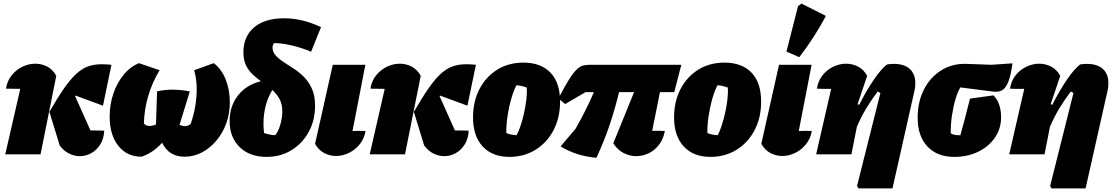

<svg xmlns="http://www.w3.org/2000/svg" viewBox="-20 -853 6155 1061"><path d="M9 0 92 -362Q67 -362 13 -363Q20 -407 45 -437.5Q70 -468 104.5 -484.5Q139 -501 175 -501Q210 -501 241 -485Q272 -469 291 -434L204 0ZM310 -49 253 -235Q298 -313 333.5 -364Q369 -415 401 -444.5Q433 -474 466.5 -486Q500 -498 542 -498Q566 -498 596 -495L549 -269L397 -325Q396 -324 395 -322L480 -132Q493 -132 511 -132Q529 -132 556 -131Q554 -87 534.5 -55.5Q515 -24 485 -7Q455 10 421 10Q392 10 362.5 -4Q333 -18 310 -49Z M762 13Q682 13 634 -47Q586 -107 586 -209Q586 -275 606 -334.5Q626 -394 662.5 -439Q699 -484 748 -504L862 -465Q780 -329 775 -170Q788 -157 805 -157Q822 -157 842 -165L848 -348Q928 -367 1029 -348L972 -163Q988 -156 1002 -156Q1020 -156 1034 -169Q1067 -265 1067 -360Q1067 -415 1053 -465L1161 -504Q1203 -473 1226.5 -415.5Q1250 -358 1250 -288Q1250 -225 1230 -170.5Q1210 -116 1174.5 -74.5Q1139 -33 1094.5 -10Q1050 13 1000 13Q913 13 876 -64Q848 -34 821 -16Q794 2 762 13Z M1453 14Q1360 14 1304.5 -40Q1249 -94 1249 -184Q1249 -267 1295.5 -326Q1342 -385 1422 -404Q1397 -422 1375 -443Q1353 -464 1339 -493Q1325 -522 1325 -563Q1325 -652 1384.5 -702Q1444 -752 1550 -752Q1650 -752 1754 -703L1699 -567Q1648 -589 1592 -602Q1536 -615 1495 -615Q1486 -604 1486 -591Q1486 -566 1503 -547Q1520 -528 1546.5 -510.5Q1573 -493 1603.5 -473.5Q1634 -454 1660.5 -427Q1687 -400 1704 -362Q1721 -324 1721 -269Q1721 -188 1686 -124Q1651 -60 1590.5 -23Q1530 14 1453 14ZM1439 -118Q1474 -106 1501 -106Q1518 -126 1529 -164Q1540 -202 1540 -237Q1540 -278 1524.5 -306Q1509 -334 1485 -356Q1436 -275 1436 -169Q1436 -144 1439 -118Z M2000 -129Q1993 -87 1968 -56Q1943 -25 1908 -8Q1873 9 1837 9Q1803 9 1772 -7Q1741 -23 1721 -58L1819 -495H1999L1928 -129Q1964 -131 2000 -129Z M2023 0 2106 -362Q2081 -362 2027 -363Q2034 -407 2059 -437.5Q2084 -468 2118.5 -484.5Q2153 -501 2189 -501Q2224 -501 2255 -485Q2286 -469 2305 -434L2218 0ZM2324 -49 2267 -235Q2312 -313 2347.5 -364Q2383 -415 2415 -444.5Q2447 -474 2480.5 -486Q2514 -498 2556 -498Q2580 -498 2610 -495L2563 -269L2411 -325Q2410 -324 2409 -322L2494 -132Q2507 -132 2525 -132Q2543 -132 2570 -131Q2568 -87 2548.5 -55.5Q2529 -24 2499 -7Q2469 10 2435 10Q2406 10 2376.5 -4Q2347 -18 2324 -49Z M2795 14Q2701 14 2647.5 -43.5Q2594 -101 2594 -204Q2594 -293 2630 -361.5Q2666 -430 2728.5 -468.5Q2791 -507 2872 -507Q2969 -507 3022 -451.5Q3075 -396 3075 -292Q3075 -203 3039 -134Q3003 -65 2939.5 -25.5Q2876 14 2795 14ZM2835 -106Q2846 -126 2856.5 -157.5Q2867 -189 2875.5 -226.5Q2884 -264 2888.5 -301.5Q2893 -339 2891 -369Q2878 -374 2863.5 -377.5Q2849 -381 2834 -382Q2819 -355 2805.5 -308Q2792 -261 2784.5 -210Q2777 -159 2778 -118Q2791 -112 2805 -109.5Q2819 -107 2835 -106Z M3276 19Q3220 14 3171 -1.5Q3122 -17 3078 -44L3161 -142Q3222 -250 3262 -344H3216L3103 -278L3066 -309Q3102 -379 3126.5 -417Q3151 -455 3169.5 -471.5Q3188 -488 3205 -491.5Q3222 -495 3241 -495H3745L3706 -344H3627L3584 -130Q3620 -131 3654 -129Q3646 -85 3622 -53.5Q3598 -22 3564.5 -6Q3531 10 3495 10Q3460 10 3426 -7.5Q3392 -25 3369 -61L3484 -344H3401Q3380 -257 3351 -169Q3322 -81 3276 19Z M3906 14Q3812 14 3758.5 -43.5Q3705 -101 3705 -204Q3705 -293 3741 -361.5Q3777 -430 3839.5 -468.5Q3902 -507 3983 -507Q4080 -507 4133 -451.5Q4186 -396 4186 -292Q4186 -203 4150 -134Q4114 -65 4050.5 -25.5Q3987 14 3906 14ZM3946 -106Q3957 -126 3967.5 -157.5Q3978 -189 3986.5 -226.5Q3995 -264 3999.5 -301.5Q4004 -339 4002 -369Q3989 -374 3974.5 -377.5Q3960 -381 3945 -382Q3930 -355 3916.5 -308Q3903 -261 3895.5 -210Q3888 -159 3889 -118Q3902 -112 3916 -109.5Q3930 -107 3946 -106Z M4466 -129Q4459 -87 4434 -56Q4409 -25 4374 -8Q4339 9 4303 9Q4269 9 4238 -7Q4207 -23 4187 -58L4285 -495H4465L4394 -129Q4430 -131 4466 -129ZM4397 -537 4326 -568 4390 -819 4409 -833 4544 -765Q4480 -645 4397 -537Z M4490 0 4573 -362Q4563 -362 4549 -362Q4538 -362 4524.5 -362Q4511 -362 4494 -363Q4501 -406 4525.5 -437Q4550 -468 4585 -484.5Q4620 -501 4656 -501Q4690 -501 4721.5 -485Q4753 -469 4772 -434L4719 -277L4728 -274Q4767 -351 4808 -411.5Q4849 -472 4882 -497Q4902 -500 4919 -500Q4977 -500 5007.5 -472Q5038 -444 5038 -394Q5038 -384 5037 -373Q5036 -362 5033 -350L4912 188H4724L4716 175L4845 -339Q4838 -344 4830 -347Q4795 -301 4766.5 -253.5Q4738 -206 4715 -152L4685 0Z M5253 14Q5159 14 5105 -43.5Q5051 -101 5051 -202Q5051 -291 5086 -359Q5121 -427 5182.5 -465Q5244 -503 5322 -500L5459 -495L5575 -503Q5566 -436 5552.5 -402.5Q5539 -369 5522.5 -357.5Q5506 -346 5486 -346Q5482 -346 5477 -346Q5472 -346 5467 -347L5287 -370Q5273 -348 5260.5 -306.5Q5248 -265 5240.5 -214.5Q5233 -164 5234 -116Q5254 -104 5287 -106Q5300 -152 5313 -201Q5326 -250 5340 -308L5470 -326Q5512 -284 5512 -204Q5512 -142 5478 -92.5Q5444 -43 5385.5 -14.5Q5327 14 5253 14Z M5557 0 5640 -362Q5630 -362 5616 -362Q5605 -362 5591.5 -362Q5578 -362 5561 -363Q5568 -406 5592.5 -437Q5617 -468 5652 -484.5Q5687 -501 5723 -501Q5757 -501 5788.5 -485Q5820 -469 5839 -434L5786 -277L5795 -274Q5834 -351 5875 -411.5Q5916 -472 5949 -497Q5969 -500 5986 -500Q6044 -500 6074.5 -472Q6105 -444 6105 -394Q6105 -384 6104 -373Q6103 -362 6100 -350L5979 188H5791L5783 175L5912 -339Q5905 -344 5897 -347Q5862 -301 5833.5 -253.5Q5805 -206 5782 -152L5752 0Z"/></svg>

Font: Piazzolla Black
Style: Italic
Weight: 900
Italic angle: -11.3°
Designer: Juan Pablo del Peral
Foundry: Huerta Tipografica
Version: Version 1.330